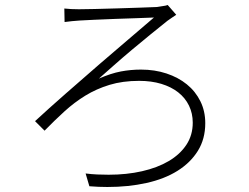

<svg xmlns="http://www.w3.org/2000/svg" viewBox="-20 -718 996 767"><path d="M237 -684Q263 -681 295 -681Q314 -681 357 -682Q400 -683 448 -684.5Q496 -686 540.5 -687.5Q585 -689 607 -690Q616 -692 629 -693.5Q642 -695 650 -698L684 -659Q678 -655 667 -647.5Q656 -640 649 -635Q619 -611 582 -581Q545 -551 507.5 -519.5Q470 -488 435.5 -457.5Q401 -427 375 -404Q423 -425 462.5 -432.5Q502 -440 543 -440Q598 -440 645 -424.5Q692 -409 726.5 -381Q761 -353 780.5 -313.5Q800 -274 800 -226Q800 -163 770.5 -115.5Q741 -68 689 -35.5Q637 -3 565 13Q493 29 409 29Q373 29 337 26L322 -25Q346 -22 368.5 -21Q391 -20 414 -20Q486 -20 547.5 -34Q609 -48 654 -74.5Q699 -101 724.5 -139.5Q750 -178 750 -228Q750 -265 735 -296Q720 -327 692 -349Q664 -371 624.5 -383Q585 -395 536 -395Q470 -395 417.5 -379Q365 -363 321 -336Q277 -309 237.5 -273Q198 -237 158 -196L120 -234Q174 -284 243 -344.5Q312 -405 379.5 -463.5Q447 -522 505 -571Q563 -620 595 -648Q571 -647 528.5 -645.5Q486 -644 441 -642.5Q396 -641 356 -639Q316 -637 298 -636Q283 -635 267.5 -633.5Q252 -632 238 -630Z"/></svg>

Font: Kinto Sans Light
Style: Regular
Weight: 300
Designer: Authors: Ryoko NISHIZUKA  (kana & ideographs); Paul D. Hunt (Latin, Greek & Cyrillic); Wenlong ZHANG  (bopomofo); Sandol
Foundry: Adobe Systems Incorporated, ookami Inc.
Version: Version 0.001